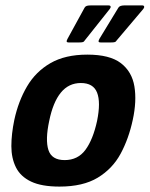

<svg xmlns="http://www.w3.org/2000/svg" viewBox="-20 -682 553 710"><path d="M200 8Q134 8 95 -10.5Q56 -29 39 -63Q22 -97 22 -141.5Q22 -186 33 -239Q48 -308 80 -362.5Q112 -417 166.5 -448.5Q221 -480 303 -480Q386 -480 427 -448.5Q468 -417 477 -362.5Q486 -308 471 -239Q456 -169 426 -113.5Q396 -58 341.5 -25Q287 8 200 8ZM219 -90Q268 -90 296 -128Q324 -166 339 -235Q353 -304 339 -339.5Q325 -375 279 -375Q234 -375 205 -339.5Q176 -304 162 -235Q147 -165 159 -127.5Q171 -90 219 -90ZM293 -532Q291 -528 287 -526.5Q283 -525 272 -525H235Q227 -525 226.5 -528.5Q226 -532 230 -539L293 -654Q296 -659 301.5 -660.5Q307 -662 316 -662H381Q388 -662 389 -658Q390 -654 386 -649ZM411 -532Q409 -528 405 -526.5Q401 -525 390 -525H353Q345 -525 344.5 -528.5Q344 -532 348 -539L418 -654Q423 -662 440 -662H506Q512 -662 513 -658Q514 -654 510 -649Z"/></svg>

Font: Glory
Style: Bold Italic
Weight: 700
Italic angle: -12°
Version: Version 1.011